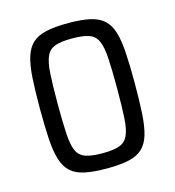

<svg xmlns="http://www.w3.org/2000/svg" viewBox="-85 -590 610 671"><g transform="rotate(-15 220.0 -255.0)"><path d="M222 8Q173.4 8 141.5 1.2Q109.7 -5.5 91.1 -22.6Q72.6 -39.6 63.3 -69.6Q54 -99.6 51.3 -144.9Q48.5 -190.1 48.5 -254.5Q48.5 -319 51.3 -364.5Q54 -409.9 63.3 -439.9Q72.6 -469.9 91.1 -487Q109.7 -504 141.5 -511Q173.4 -518 222 -518Q268.5 -518 299.9 -511Q331.2 -504 349.7 -487Q368.3 -469.9 377.3 -439.9Q386.3 -409.9 389 -364.5Q391.8 -319 391.8 -254.5Q391.8 -190.1 389 -144.9Q386.3 -99.6 377.3 -69.6Q368.3 -39.6 349.7 -22.6Q331.2 -5.5 299.9 1.2Q268.5 8 222 8ZM219.9 -47.4Q259.2 -47.4 280.8 -55Q302.4 -62.6 312.5 -83.9Q322.5 -105.2 325 -146.4Q327.5 -187.5 327.5 -254.5Q327.5 -321.6 325 -362.9Q322.5 -404.3 312.7 -425.8Q302.9 -447.4 281.1 -455Q259.2 -462.6 219.9 -462.6Q181.1 -462.6 159.2 -455Q137.4 -447.4 127.6 -425.8Q117.7 -404.3 115.3 -362.9Q112.8 -321.6 112.8 -254.5Q112.8 -187.5 115.3 -146.4Q117.7 -105.2 127.3 -83.9Q136.9 -62.6 158.8 -55Q180.6 -47.4 219.9 -47.4Z"/></g></svg>

Font: Saira Thin Condensed
Style: Regular
Weight: 100
Width: 3
Version: Version 1.101